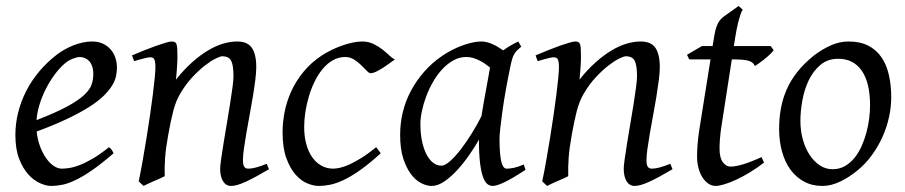

<svg xmlns="http://www.w3.org/2000/svg" viewBox="-20 -594 2989 634"><path d="M190.9 -381.8Q174.8 -367.2 159.4 -346.2Q144 -325.2 131.6 -300.8Q119.1 -276.4 110.8 -249.8Q102.5 -223.1 100.6 -197.3Q164.6 -222.2 201.9 -242.4Q239.3 -262.7 258.3 -280.8Q277.3 -298.8 282.7 -315.4Q288.1 -332 288.1 -349.1Q288.1 -364.3 284.2 -375.2Q280.3 -386.2 273.9 -392.8Q267.6 -399.4 259.5 -402.6Q251.5 -405.8 243.2 -405.8Q235.4 -405.8 220.2 -400.1Q205.1 -394.5 190.9 -381.8ZM366.2 -371.1Q366.2 -357.4 363 -342.3Q359.9 -327.1 349.9 -311Q339.8 -294.9 322 -277.3Q304.2 -259.8 274.7 -241Q245.1 -222.2 202.6 -201.9Q160.2 -181.6 101.1 -159.7Q104 -132.3 112.5 -109.9Q121.1 -87.4 132.6 -71.3Q144 -55.2 157.5 -46.1Q170.9 -37.1 184.1 -37.1Q194.3 -37.1 209 -39.3Q223.6 -41.5 242.9 -48.8Q262.2 -56.2 286.4 -70.3Q310.5 -84.5 339.8 -107.9Q345.2 -105 349.4 -98.4Q353.5 -91.8 355 -87.9Q314.9 -53.2 284.2 -32Q253.4 -10.7 229.2 0.7Q205.1 12.2 185.8 16.1Q166.5 20 148.9 20Q132.8 20 112.3 11Q91.8 2 73.7 -17.8Q55.7 -37.6 43.2 -69.6Q30.8 -101.6 30.8 -147.9Q30.8 -186 40 -222.9Q49.3 -259.8 66.7 -293.7Q84 -327.6 109.4 -357.9Q134.8 -388.2 167 -413.1Q178.2 -421.9 192.4 -429.9Q206.5 -438 221.9 -444.1Q237.3 -450.2 253.2 -453.6Q269 -457 284.2 -457Q305.2 -457 320.6 -449.5Q335.9 -441.9 346.2 -429.7Q356.4 -417.5 361.3 -402.1Q366.2 -386.7 366.2 -371.1Z M868.2 -35.2Q823.7 -8.8 792.7 5.6Q761.7 20 743.2 20Q726.1 20 716.6 4.6Q707 -10.7 707 -37.1Q707 -45.9 710.2 -68.6Q713.4 -91.3 718.3 -121.6Q723.1 -151.9 729 -186Q734.9 -220.2 739.7 -251Q744.6 -281.7 747.8 -306.2Q751 -330.6 751 -341.8Q751 -378.9 743.2 -393.6Q735.4 -408.2 713.9 -408.2Q707.5 -408.2 691.7 -400.4Q675.8 -392.6 655.8 -377Q635.7 -361.3 614 -337.9Q592.3 -314.5 574.2 -283.2Q560.5 -259.8 552 -227.1Q543.5 -194.3 535.2 -147Q527.3 -103.5 525.1 -72.3Q522.9 -41 523.9 -12.2Q517.6 -8.8 508.1 -4.6Q498.5 -0.5 488.5 3.9Q478.5 8.3 469.2 12.5Q460 16.6 454.1 20L438 4.9Q444.8 -27.3 451.4 -64.9Q458 -102.5 464.1 -140.4Q470.2 -178.2 475.6 -215.1Q481 -252 484.9 -283Q488.8 -314 491 -337.4Q493.2 -360.8 493.2 -372.1Q493.2 -383.3 491.9 -389.9Q490.7 -396.5 488.5 -399.7Q486.3 -402.8 482.9 -403.8Q479.5 -404.8 475.1 -404.8Q470.7 -404.8 462.2 -402.8Q453.6 -400.9 444.8 -398.4Q434.6 -395.5 422.9 -392.1L416 -411.1Q436.5 -419.9 457.3 -428.2Q478 -436.5 496.1 -442.9Q514.2 -449.2 527.6 -453.1Q541 -457 546.9 -457Q553.7 -457 557.6 -454.8Q561.5 -452.6 563.2 -446.8Q564.9 -440.9 565.4 -430.2Q565.9 -419.4 565.9 -401.9Q565.9 -396.5 565.4 -387.2Q564.9 -377.9 564.2 -367.4Q563.5 -356.9 562.5 -346.9Q561.5 -336.9 561 -331.1Q587.4 -364.3 614.3 -388.2Q641.1 -412.1 667 -427.5Q692.9 -442.9 717 -450Q741.2 -457 763.2 -457Q778.3 -457 790.3 -452.6Q802.2 -448.2 810.1 -438.2Q817.9 -428.2 822 -411.9Q826.2 -395.5 826.2 -372.1Q826.2 -355 823 -329.6Q819.8 -304.2 814.9 -274.7Q810.1 -245.1 804.2 -213.9Q798.3 -182.6 793.5 -154.3Q788.6 -126 785.4 -102.8Q782.2 -79.6 782.2 -65.9Q782.2 -49.3 786.6 -43.2Q791 -37.1 799.8 -37.1Q811 -37.1 825.7 -41Q840.3 -44.9 860.8 -53.2Z M1284.2 -397.9Q1273.9 -390.6 1262.5 -382.3Q1251 -374 1240.2 -367.4Q1229.5 -360.8 1220 -356.4Q1210.4 -352.1 1204.1 -352.1Q1198.7 -352.1 1190.9 -360.4Q1183.1 -368.7 1172.6 -378.9Q1162.1 -389.2 1148.9 -397.5Q1135.7 -405.8 1120.1 -405.8Q1097.7 -405.8 1079.1 -395Q1060.5 -384.3 1045.4 -366.2Q1030.3 -348.1 1018.8 -324.5Q1007.3 -300.8 999.8 -275.1Q992.2 -249.5 988.3 -223.6Q984.4 -197.8 984.4 -174.8Q984.4 -143.1 991.5 -117.7Q998.5 -92.3 1011.2 -74.5Q1023.9 -56.6 1041.5 -46.9Q1059.1 -37.1 1080.1 -37.1Q1088.9 -37.1 1102.5 -40Q1116.2 -43 1134 -51Q1151.9 -59.1 1173.8 -72.8Q1195.8 -86.4 1222.2 -107.9Q1226.1 -102.5 1230.5 -97.2Q1234.9 -91.8 1237.3 -87.9Q1199.2 -53.2 1168.9 -32Q1138.7 -10.7 1114 0.7Q1089.4 12.2 1069.6 16.1Q1049.8 20 1032.2 20Q1015.6 20 995.1 11.7Q974.6 3.4 956.3 -17.1Q938 -37.6 925.5 -71.8Q913.1 -106 913.1 -157.2Q913.1 -189.9 919.9 -224.9Q926.8 -259.8 942.1 -293.2Q957.5 -326.7 982.2 -356.9Q1006.8 -387.2 1043 -411.1Q1056.6 -419.9 1073.2 -428.2Q1089.8 -436.5 1107.7 -442.9Q1125.5 -449.2 1142.8 -453.1Q1160.2 -457 1175.3 -457Q1196.8 -457 1213.6 -448.7Q1230.5 -440.4 1243.7 -429.9Q1256.8 -419.4 1266.8 -409.9Q1276.9 -400.4 1284.2 -397.9Z M1569.8 -210.4Q1573.2 -232.4 1577.4 -256.1Q1581.5 -279.8 1585.7 -301.8Q1589.8 -323.7 1593 -342Q1596.2 -360.4 1598.1 -371.1Q1590.8 -377 1582 -383.1Q1573.2 -389.2 1563.2 -394.3Q1553.2 -399.4 1542.2 -402.6Q1531.2 -405.8 1519.5 -405.8Q1497.1 -405.8 1477.3 -394.8Q1457.5 -383.8 1440.7 -365.7Q1423.8 -347.7 1410.4 -324.5Q1397 -301.3 1387.7 -276.6Q1378.4 -252 1373.3 -228Q1368.2 -204.1 1368.2 -185.1Q1368.2 -153.3 1373.5 -127.9Q1378.9 -102.5 1388.2 -84.5Q1397.5 -66.4 1410.2 -56.6Q1422.9 -46.9 1437.5 -46.9Q1449.2 -46.9 1466.1 -61.8Q1482.9 -76.7 1501.2 -100.3Q1519.5 -124 1537.6 -153.1Q1555.7 -182.1 1569.8 -210.4ZM1715.3 -33.2Q1672.9 -5.4 1646.7 7.3Q1620.6 20 1606.4 20Q1597.7 20 1589.6 13.9Q1581.5 7.8 1575.2 -9Q1568.8 -25.9 1565.2 -55.7Q1561.5 -85.4 1561.5 -132.8Q1548.8 -110.4 1530.5 -83.7Q1512.2 -57.1 1491.2 -33.9Q1470.2 -10.7 1448 4.6Q1425.8 20 1405.3 20Q1389.2 20 1370.8 10.7Q1352.5 1.5 1337.2 -18.8Q1321.8 -39.1 1311.5 -71Q1301.3 -103 1301.3 -148.9Q1301.3 -187.5 1310.3 -224.4Q1319.3 -261.2 1337.4 -294.9Q1355.5 -328.6 1381.6 -358.2Q1407.7 -387.7 1442.4 -411.1Q1455.6 -419.9 1471.4 -428.2Q1487.3 -436.5 1504.2 -442.9Q1521 -449.2 1537.6 -453.1Q1554.2 -457 1569.3 -457Q1579.6 -457 1589.4 -454.3Q1599.1 -451.7 1608.4 -447.3Q1617.7 -442.9 1626 -437.7Q1634.3 -432.6 1641.6 -427.7Q1652.8 -436 1665.5 -443.4Q1678.2 -450.7 1691.4 -457L1701.2 -439.9Q1692.9 -433.1 1687.5 -427.7Q1682.1 -422.4 1678 -415.3Q1673.8 -408.2 1670.9 -397.9Q1668 -387.7 1664.6 -371.1Q1657.2 -335.9 1650.6 -299.1Q1644 -262.2 1639.4 -229.5Q1634.8 -196.8 1632.1 -171.9Q1629.4 -147 1629.4 -136.2Q1629.4 -108.4 1631.1 -89.4Q1632.8 -70.3 1635.7 -58.8Q1638.7 -47.4 1643.1 -42.2Q1647.5 -37.1 1653.3 -37.1Q1663.1 -37.1 1676.5 -39.8Q1689.9 -42.5 1709.5 -50.8Z M2200.7 -35.2Q2156.2 -8.8 2125.2 5.6Q2094.2 20 2075.7 20Q2058.6 20 2049.1 4.6Q2039.6 -10.7 2039.6 -37.1Q2039.6 -45.9 2042.7 -68.6Q2045.9 -91.3 2050.8 -121.6Q2055.7 -151.9 2061.5 -186Q2067.4 -220.2 2072.3 -251Q2077.1 -281.7 2080.3 -306.2Q2083.5 -330.6 2083.5 -341.8Q2083.5 -378.9 2075.7 -393.6Q2067.9 -408.2 2046.4 -408.2Q2040 -408.2 2024.2 -400.4Q2008.3 -392.6 1988.3 -377Q1968.3 -361.3 1946.5 -337.9Q1924.8 -314.5 1906.7 -283.2Q1893.1 -259.8 1884.5 -227.1Q1876 -194.3 1867.7 -147Q1859.9 -103.5 1857.7 -72.3Q1855.5 -41 1856.4 -12.2Q1850.1 -8.8 1840.6 -4.6Q1831.1 -0.5 1821 3.9Q1811 8.3 1801.8 12.5Q1792.5 16.6 1786.6 20L1770.5 4.9Q1777.3 -27.3 1783.9 -64.9Q1790.5 -102.5 1796.6 -140.4Q1802.7 -178.2 1808.1 -215.1Q1813.5 -252 1817.4 -283Q1821.3 -314 1823.5 -337.4Q1825.7 -360.8 1825.7 -372.1Q1825.7 -383.3 1824.5 -389.9Q1823.2 -396.5 1821 -399.7Q1818.8 -402.8 1815.4 -403.8Q1812 -404.8 1807.6 -404.8Q1803.2 -404.8 1794.7 -402.8Q1786.1 -400.9 1777.3 -398.4Q1767.1 -395.5 1755.4 -392.1L1748.5 -411.1Q1769 -419.9 1789.8 -428.2Q1810.5 -436.5 1828.6 -442.9Q1846.7 -449.2 1860.1 -453.1Q1873.5 -457 1879.4 -457Q1886.2 -457 1890.1 -454.8Q1894 -452.6 1895.8 -446.8Q1897.5 -440.9 1897.9 -430.2Q1898.4 -419.4 1898.4 -401.9Q1898.4 -396.5 1897.9 -387.2Q1897.5 -377.9 1896.7 -367.4Q1896 -356.9 1895 -346.9Q1894 -336.9 1893.6 -331.1Q1919.9 -364.3 1946.8 -388.2Q1973.6 -412.1 1999.5 -427.5Q2025.4 -442.9 2049.6 -450Q2073.7 -457 2095.7 -457Q2110.8 -457 2122.8 -452.6Q2134.8 -448.2 2142.6 -438.2Q2150.4 -428.2 2154.5 -411.9Q2158.7 -395.5 2158.7 -372.1Q2158.7 -355 2155.5 -329.6Q2152.3 -304.2 2147.5 -274.7Q2142.6 -245.1 2136.7 -213.9Q2130.9 -182.6 2126 -154.3Q2121.1 -126 2117.9 -102.8Q2114.7 -79.6 2114.7 -65.9Q2114.7 -49.3 2119.1 -43.2Q2123.5 -37.1 2132.3 -37.1Q2143.6 -37.1 2158.2 -41Q2172.9 -44.9 2193.4 -53.2Z M2502.9 -57.1Q2479 -38.6 2455.1 -24.2Q2431.2 -9.8 2409.7 0Q2388.2 9.8 2370.8 14.9Q2353.5 20 2342.8 20Q2330.6 20 2319.6 12.7Q2308.6 5.4 2300 -7.6Q2291.5 -20.5 2286.6 -38.6Q2281.7 -56.6 2281.7 -78.1Q2281.7 -87.4 2282.2 -96.7Q2282.7 -106 2283.4 -116Q2284.2 -126 2285.4 -137.2Q2286.6 -148.4 2288.6 -162.1L2326.2 -397.9H2255.9L2248.5 -413.1L2297.9 -441.9H2333L2335.9 -459Q2338.9 -479 2342 -492.2Q2345.2 -505.4 2349.4 -514.2Q2353.5 -522.9 2358.4 -528.6Q2363.3 -534.2 2369.6 -539.1L2418.9 -574.2L2432.6 -562Q2429.2 -557.6 2425.3 -546.4Q2421.9 -536.6 2417.2 -518.6Q2412.6 -500.5 2407.7 -470.2L2403.3 -441.9H2524.9L2534.7 -428.2Q2529.8 -421.4 2521.2 -413.3Q2512.7 -405.3 2503.4 -397.9Q2494.1 -390.6 2485.6 -384.5Q2477.1 -378.4 2472.7 -376Q2469.7 -382.8 2464.6 -387Q2459.5 -391.1 2450.7 -393.6Q2441.9 -396 2429 -397Q2416 -397.9 2397.9 -397.9H2396.5L2361.8 -173.8Q2360.4 -164.6 2359.1 -154.1Q2357.9 -143.6 2357.2 -134Q2356.4 -124.5 2356.2 -116.2Q2356 -107.9 2356 -103Q2356 -72.8 2366.9 -58.3Q2377.9 -43.9 2391.6 -43.9Q2408.7 -43.9 2433.3 -51.3Q2458 -58.6 2494.6 -75.2Z M2853 -246.1Q2853 -320.8 2825.7 -360.4Q2798.3 -399.9 2748 -399.9Q2712.9 -399.9 2689 -379.6Q2665 -359.4 2650.4 -328.6Q2635.7 -297.9 2629.4 -262Q2623 -226.1 2623 -194.8Q2623 -162.1 2631.1 -133.1Q2639.2 -104 2653.6 -82.3Q2668 -60.5 2687.3 -47.9Q2706.5 -35.2 2729 -35.2Q2751.5 -35.2 2769.3 -45.2Q2787.1 -55.2 2801 -72Q2814.9 -88.9 2824.7 -110.6Q2834.5 -132.3 2840.8 -155.8Q2847.2 -179.2 2850.1 -202.6Q2853 -226.1 2853 -246.1ZM2922.9 -272.9Q2922.9 -240.2 2915.5 -206.8Q2908.2 -173.3 2894 -141.8Q2879.9 -110.4 2859.1 -81.8Q2838.4 -53.2 2811 -30.8Q2798.3 -20.5 2784.2 -11.2Q2770 -2 2755.4 5.1Q2740.7 12.2 2725.6 16.1Q2710.4 20 2695.8 20Q2661.6 20 2635 5.6Q2608.4 -8.8 2590.1 -33.9Q2571.8 -59.1 2562.3 -93.5Q2552.7 -127.9 2552.7 -168Q2552.7 -203.1 2558.6 -235.6Q2564.5 -268.1 2577.6 -298.3Q2590.8 -328.6 2612.8 -356.4Q2634.8 -384.3 2667 -410.2Q2691.9 -429.7 2721.7 -443.4Q2751.5 -457 2781.7 -457Q2819.8 -457 2846.7 -443.4Q2873.5 -429.7 2890.4 -405.3Q2907.2 -380.9 2915 -347.2Q2922.9 -313.5 2922.9 -272.9Z"/></svg>

Font: Gentium Basic
Style: Italic
Weight: 400
Italic angle: -8°
Designer: J. Victor Gaultney and Annie Olsen
Foundry: SIL International
Version: Version 1.102; 2013; Maintenance release